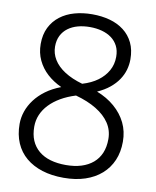

<svg xmlns="http://www.w3.org/2000/svg" viewBox="-107 -1098 971 1198"><g transform="rotate(10 378.0 -499.0)"><path d="M379 19Q303 19 243 0Q183 -19 140 -55Q97 -91 74 -144Q51 -197 51 -265Q51 -305 64.5 -344.5Q78 -384 105 -420Q132 -456 172 -485.5Q212 -515 267 -536Q215 -560 176.5 -595Q138 -630 116 -676.5Q94 -723 94 -779Q94 -839 116 -883.5Q138 -928 177 -958Q216 -988 268 -1002.5Q320 -1017 380 -1017Q440 -1017 491 -1003Q542 -989 580.5 -959.5Q619 -930 640.5 -885.5Q662 -841 662 -781Q662 -747 652.5 -714Q643 -681 622.5 -650.5Q602 -620 569.5 -593.5Q537 -567 492 -547Q557 -522 605 -480.5Q653 -439 679 -385.5Q705 -332 705 -267Q705 -201 682.5 -148.5Q660 -96 617.5 -58.5Q575 -21 515 -1Q455 19 379 19ZM379 -62Q434 -62 477 -75.5Q520 -89 550.5 -115Q581 -141 597 -179Q613 -217 613 -267Q613 -323 583.5 -367.5Q554 -412 499 -445.5Q444 -479 367 -500Q315 -484 273.5 -460Q232 -436 203 -405.5Q174 -375 159 -339.5Q144 -304 144 -264Q144 -214 160 -176.5Q176 -139 207 -113Q238 -87 281.5 -74.5Q325 -62 379 -62ZM392 -579Q449 -596 488.5 -625Q528 -654 550 -693.5Q572 -733 572 -781Q572 -821 557 -850Q542 -879 516 -898Q490 -917 455 -926.5Q420 -936 379 -936Q338 -936 303 -926.5Q268 -917 241.5 -897.5Q215 -878 200 -848.5Q185 -819 185 -779Q185 -735 208.5 -696.5Q232 -658 278.5 -628Q325 -598 392 -579Z"/></g></svg>

Font: Playwrite ES Deco
Style: Regular
Weight: 400
Designer: Veronika Burian, José Scaglione
Foundry: TypeTogether
Version: Version 1.002